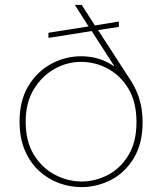

<svg xmlns="http://www.w3.org/2000/svg" viewBox="-20 -752 688 785"><path d="M313 13Q266 13 221 -3.5Q176 -20 139.5 -53.5Q103 -87 81.5 -137.5Q60 -188 60 -255Q60 -341 96 -400.5Q132 -460 189.5 -491Q247 -522 312 -522Q350 -522 384 -511.5Q418 -501 446 -481L447 -482L355 -625L178 -597V-618L342 -644L286 -732H314L368 -648L466 -664V-642L381 -629L519 -416Q539 -382 548 -353Q557 -324 560 -299.5Q563 -275 563 -253Q563 -164 526.5 -104.5Q490 -45 433 -16Q376 13 313 13ZM314 -10Q370 -10 421.5 -37Q473 -64 505.5 -118Q538 -172 538 -253Q538 -335 505 -389.5Q472 -444 420.5 -471.5Q369 -499 311 -499Q254 -499 202.5 -470Q151 -441 118 -386.5Q85 -332 85 -255Q85 -174 118.5 -119.5Q152 -65 204.5 -37.5Q257 -10 314 -10Z"/></svg>

Font: MuseoModerno Thin Thin
Style: Regular
Weight: 250
Version: Version 1.003